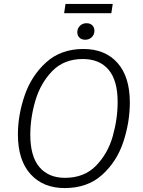

<svg xmlns="http://www.w3.org/2000/svg" viewBox="-20 -945 728 976"><path d="M640 -424Q640 -324 607 -224Q574 -124 499.5 -56.5Q425 11 309 11Q199 11 135 -60Q71 -131 71 -262Q71 -359 105 -459Q139 -559 214 -627.5Q289 -696 404 -696Q514 -696 577 -625.5Q640 -555 640 -424ZM134 -260Q134 -150 180.5 -95.5Q227 -41 310 -41Q408 -41 468 -102.5Q528 -164 553 -252Q578 -340 578 -427Q578 -536 532 -590.5Q486 -645 401 -645Q305 -645 245.5 -583.5Q186 -522 160 -434Q134 -346 134 -260ZM373 -781Q373 -801 386.5 -814Q400 -827 420 -827Q438 -827 449 -816.5Q460 -806 460 -789Q460 -769 446.5 -756Q433 -743 413 -743Q395 -743 384 -753.5Q373 -764 373 -781ZM306 -878 313 -925H553L546 -878Z"/></svg>

Font: FiraGO Light
Style: Italic
Weight: 300
Italic angle: -8°
Designer: bBox Type GmbH
Foundry: bBox Type GmbH
Version: Version 1.001